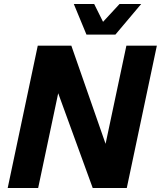

<svg xmlns="http://www.w3.org/2000/svg" viewBox="-20 -938 803 958"><path d="M18.4 0 168.4 -710H336L506.8 -220.4L610.6 -710H762.6L612.6 0H442.6L270.4 -472.8L170.4 0ZM411.4 -765.4 348.2 -918.2H449.8L504.4 -808.6H475.2L576.6 -918.2H684.6L555.8 -765.4Z"/></svg>

Font: Geist
Style: Italic
Weight: 400
Italic angle: -12°
Designer: Basement.studio, Andrés Briganti, Mateo Zaragoza
Foundry: Basement.studio, Vercel, Andrés Briganti, Guido Ferreyra, Mateo Zaragoza
Version: Version 1.500